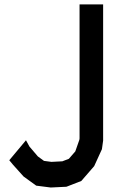

<svg xmlns="http://www.w3.org/2000/svg" viewBox="-20 -836 563 859"><path d="M335.9 -816.4H441.4V-207L436 -168.5L401.4 -92.8L343.8 -26.4L277.3 -0.5L207 2.9L142.1 -5.4L85.4 -46.4L38.1 -99.1L21.5 -119.1L96.2 -208.5L111.8 -180.2L149.4 -136.2L176.8 -116.2L210 -111.8L258.8 -114.3L288.1 -125.5L316.9 -158.7L335 -210.4L335.9 -216.8Z"/></svg>

Font: Gap Sans
Style: Bold
Weight: 400
Designer: Alexandre Liziard and Etienne Ozeray
Foundry: Interstices.io
Version: Version 1.610